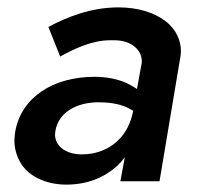

<svg xmlns="http://www.w3.org/2000/svg" viewBox="-20 -491 534 520"><path d="M143 -338C178 -357 227 -382 279 -382C282 -382 286 -382 289 -382C339 -382 364 -353 364 -326C364 -323 364 -320 363 -316L351 -250C342 -256 333 -261 323 -266C298 -277 269 -283 236 -283C126 -283 37 -229 21 -133C20 -125 19 -118 19 -111C19 -91 24 -71 34 -53C54 -16 101 9 160 9C223 9 275 -15 311 -56C313 -59 315 -62 318 -65L306 0H412L467 -328C469 -337 470 -345 470 -353C470 -379 459 -410 428 -434C396 -458 352 -471 301 -471C226 -471 162 -445 111 -418ZM130 -136C138 -187 188 -214 247 -214C272 -214 295 -211 314 -204C323 -201 332 -196 341 -191L339 -183C323 -112 267 -73 203 -73C201 -73 200 -73 198 -73C157 -74 129 -96 129 -127C129 -130 130 -133 130 -136Z"/></svg>

Font: Jost Medium
Style: Italic
Weight: 500
Italic angle: -5°
Version: Version 3.710